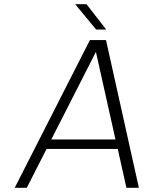

<svg xmlns="http://www.w3.org/2000/svg" viewBox="-20 -890 728 910"><path d="M579.1 0 538.1 -184.1H200.7L106.9 0H49.8L406.2 -700.2H482.4L638.2 0ZM434.6 -644 223.1 -229H527.3ZM483.4 -750H435.5L336.4 -870.1H390.1Z"/></svg>

Font: Fivo Sans Light
Style: Regular
Weight: 300
Designer: Alexander Slobzheninov
Foundry: Alexander Slobzheninov
Version: 1.0